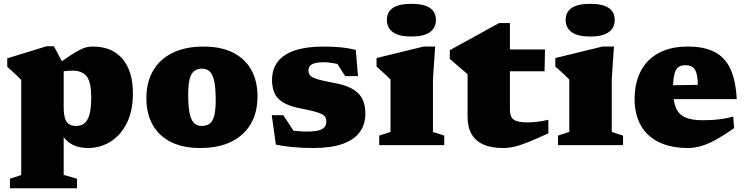

<svg xmlns="http://www.w3.org/2000/svg" viewBox="-20 -759 3905 1004"><path d="M457 -250Q457 -327.5 434.2 -358.5Q411.5 -389.5 359.5 -389.5Q350 -389.5 336.5 -388.8Q323 -388 308.8 -386.2Q294.5 -384.5 281 -381.5L276 -419Q319.5 -450.5 348.8 -469.5Q378 -488.5 397.8 -498.5Q417.5 -508.5 432.8 -512Q448 -515.5 464.5 -515.5Q534.5 -515.5 581.2 -485.5Q628 -455.5 651.5 -400.5Q675 -345.5 675 -272Q675 -178 642.5 -114Q610 -50 556.8 -17.5Q503.5 15 440.5 15Q394.5 15 362.2 -1Q330 -17 310.2 -45.5Q290.5 -74 282.5 -111.5H313V155.5L382.5 175.5V225.5H32V175.5L91 156.5V-341Q84 -348.5 73.5 -358.8Q63 -369 49 -381.8Q35 -394.5 18 -409.5V-454L223 -517H262L313 -421V-203Q313 -164.5 319.5 -142Q326 -119.5 340.8 -110Q355.5 -100.5 379 -100.5Q403 -100.5 420.5 -113.5Q438 -126.5 447.5 -159Q457 -191.5 457 -250Z M1035 -100.5Q1061 -100.5 1077.2 -113.2Q1093.5 -126 1100.8 -155.8Q1108 -185.5 1108 -236.5Q1108 -295.5 1101 -331.2Q1094 -367 1078.2 -383.5Q1062.5 -400 1037 -400Q1011 -400 995 -387.2Q979 -374.5 971.5 -344.8Q964 -315 964 -264Q964 -205.5 971 -169.5Q978 -133.5 993.5 -117Q1009 -100.5 1035 -100.5ZM1027 15Q937.5 15 874.8 -16Q812 -47 778.8 -105.5Q745.5 -164 745.5 -246Q745.5 -330 781.2 -390.5Q817 -451 883.8 -483.2Q950.5 -515.5 1044.5 -515.5Q1134.5 -515.5 1197.2 -484.5Q1260 -453.5 1293.2 -395.2Q1326.5 -337 1326.5 -255Q1326.5 -170.5 1290.8 -110Q1255 -49.5 1188 -17.2Q1121 15 1027 15Z M1669.5 -515.5Q1723 -515.5 1763.2 -511.5Q1803.5 -507.5 1840.5 -498L1852 -361H1785L1708.5 -480L1775 -417Q1748 -425 1720 -429.2Q1692 -433.5 1675 -433.5Q1630.5 -433.5 1611.8 -423Q1593 -412.5 1593 -391Q1593 -376.5 1600.8 -365.8Q1608.5 -355 1636.2 -346Q1664 -337 1724 -326Q1769 -318 1800.5 -304.8Q1832 -291.5 1852 -272.2Q1872 -253 1881.2 -226.2Q1890.5 -199.5 1890.5 -164.5Q1890.5 -108.5 1861.2 -68.2Q1832 -28 1771.8 -6.5Q1711.5 15 1617.5 15Q1561 15 1508.8 10Q1456.5 5 1422.5 -3L1401 -156.5H1461.5L1549.5 -23L1464.5 -83Q1479 -80 1499.8 -77.2Q1520.5 -74.5 1543 -72.8Q1565.5 -71 1585 -71Q1642 -71 1664.2 -84Q1686.5 -97 1686.5 -122.5Q1686.5 -137 1680.8 -146.8Q1675 -156.5 1659.5 -163.8Q1644 -171 1616.5 -178Q1589 -185 1545 -193.5Q1487 -205.5 1456 -226.2Q1425 -247 1413.8 -276Q1402.5 -305 1402.5 -340Q1402.5 -398 1433.2 -437.2Q1464 -476.5 1524 -496Q1584 -515.5 1669.5 -515.5Z M2131 -568Q2066 -568 2034.5 -590.8Q2003 -613.5 2003 -655Q2003 -696 2034.5 -717.5Q2066 -739 2131 -739Q2196.5 -739 2228 -717.5Q2259.5 -696 2259.5 -655Q2259.5 -613.5 2228 -590.8Q2196.5 -568 2131 -568ZM2255.5 -515.5 2244 -347.5V-69L2303 -50V0H1963V-50L2022 -69V-342.5Q2016 -349.5 2004.2 -360.8Q1992.5 -372 1978.2 -385Q1964 -398 1949 -411V-455.5L2195 -515.5Z M2646.5 -184Q2646.5 -148.5 2666 -133.8Q2685.5 -119 2737 -119Q2760 -119 2787.2 -122Q2814.5 -125 2847.5 -132.5V-62Q2784 -32.5 2742 -15.8Q2700 1 2669.5 8Q2639 15 2609.5 15Q2550 15 2508.8 -3Q2467.5 -21 2446.2 -57.2Q2425 -93.5 2425 -148V-371L2332 -451V-496Q2340.5 -501.5 2361.8 -513Q2383 -524.5 2411.8 -540.5Q2440.5 -556.5 2472.8 -574Q2505 -591.5 2535.2 -608.5Q2565.5 -625.5 2590 -638.5H2646.5V-490ZM2555 -386.5 2557 -500.5H2830L2827.5 -386.5Z M3066 -568Q3001 -568 2969.5 -590.8Q2938 -613.5 2938 -655Q2938 -696 2969.5 -717.5Q3001 -739 3066 -739Q3131.5 -739 3163 -717.5Q3194.5 -696 3194.5 -655Q3194.5 -613.5 3163 -590.8Q3131.5 -568 3066 -568ZM3190.5 -515.5 3179 -347.5V-69L3238 -50V0H2898V-50L2957 -69V-342.5Q2951 -349.5 2939.2 -360.8Q2927.5 -372 2913.2 -385Q2899 -398 2884 -411V-455.5L3130 -515.5Z M3577 -515.5Q3661 -515.5 3715.8 -487.8Q3770.5 -460 3799 -399.5Q3827.5 -339 3832.5 -240.5H3445V-312.5L3681.5 -316L3629.5 -279.5Q3630.5 -337 3624.2 -366.8Q3618 -396.5 3603 -407.2Q3588 -418 3563.5 -418Q3541.5 -418 3527.5 -408Q3513.5 -398 3506.5 -371.5Q3499.5 -345 3499.5 -294Q3499.5 -231.5 3514.2 -196Q3529 -160.5 3562.5 -145.5Q3596 -130.5 3651 -130.5Q3683 -130.5 3710.5 -132.2Q3738 -134 3763.2 -138.2Q3788.5 -142.5 3814 -149.5L3819 -89Q3768.5 -53.5 3726.8 -30.2Q3685 -7 3649 4Q3613 15 3578.5 15Q3489 15 3426.5 -15.2Q3364 -45.5 3331.2 -102.8Q3298.5 -160 3298.5 -241.5Q3298.5 -324 3330 -385.8Q3361.5 -447.5 3423.8 -481.5Q3486 -515.5 3577 -515.5Z"/></svg>

Font: Newsreader 9pt ExtraBold
Style: Regular
Weight: 800
Designer: Hugues Gentile
Foundry: Production Type
Version: Version 1.003